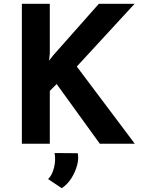

<svg xmlns="http://www.w3.org/2000/svg" viewBox="-20 -756 744 1010"><path d="M242 -474 238 -437 260 -465 500 -736H688L384 -406L689 0H505L278 -314L242 -278V0H95V-736H242ZM305 234 233 186Q255 165 264.5 124.5Q274 84 267 49L389 50Q395 78 385.5 113.5Q376 149 355.5 181.5Q335 214 305 234Z"/></svg>

Font: Reem Kufi Fun
Style: Bold
Weight: 700
Designer: Khaled Hosny
Version: Version 1.005